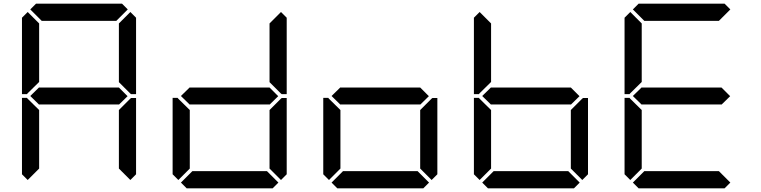

<svg xmlns="http://www.w3.org/2000/svg" viewBox="-20 -1020 4120 1040"><path d="M130 -45 99 -76V-490H126L130 -485L192 -424V-107ZM130 -515 126 -510H99V-924L130 -955L192 -893V-576ZM144 -969 175 -1000H641L672 -969L610 -907H206ZM671 -499 624 -453V-454H192V-453L144 -500L192 -547V-546H624ZM685 -485 690 -489H717V-76L686 -45L624 -107V-424ZM686 -955 717 -924V-510H690L685 -514L624 -575V-893Z M946 -45 915 -76V-490H942L946 -485L1008 -424V-107ZM1487 -499 1440 -453V-454H1008V-453L960 -500L1008 -547V-546H1440ZM1501 -485 1506 -489H1533V-76L1502 -45L1440 -107V-424ZM1502 -955 1533 -924V-510H1506L1501 -514L1440 -575V-893ZM1488 -31 1457 0H991L960 -31L1022 -93H1426Z M1762 -45 1731 -76V-490H1758L1762 -485L1824 -424V-107ZM2303 -499 2256 -453V-454H1824V-453L1776 -500L1824 -547V-546H2256ZM2317 -485 2322 -489H2349V-76L2318 -45L2256 -107V-424ZM2304 -31 2273 0H1807L1776 -31L1838 -93H2242Z M2578 -45 2547 -76V-490H2574L2578 -485L2640 -424V-107ZM2578 -515 2574 -510H2547V-924L2578 -955L2640 -893V-576ZM3119 -499 3072 -453V-454H2640V-453L2592 -500L2640 -547V-546H3072ZM3133 -485 3138 -489H3165V-76L3134 -45L3072 -107V-424ZM3120 -31 3089 0H2623L2592 -31L2654 -93H3058Z M3394 -45 3363 -76V-490H3390L3394 -485L3456 -424V-107ZM3394 -515 3390 -510H3363V-924L3394 -955L3456 -893V-576ZM3408 -969 3439 -1000H3905L3936 -969L3874 -907H3470ZM3935 -499 3888 -453V-454H3456V-453L3408 -500L3456 -547V-546H3888ZM3936 -31 3905 0H3439L3408 -31L3470 -93H3874Z"/></svg>

Font: DSEG7 Classic
Style: Regular
Weight: 400
Designer: Keshikan(Twitter:@keshinomi_88pro)
Version: Version 0.46